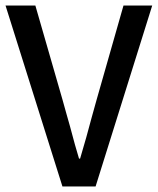

<svg xmlns="http://www.w3.org/2000/svg" viewBox="-22 -675 571 695"><path d="M-2 -655H106L204 -315Q212 -287 218.5 -263Q225 -239 231 -219Q251 -143 264 -101H268Q293 -185 308 -243Q306 -236 328 -315L425 -655H529L324 0H204Z"/></svg>

Font: Assistant SemiBold
Style: Regular
Weight: 600
Designer: Hebrew By Ben Nathan, Latin by Paul Hunt
Version: Version 2.001; ttfautohint (v1.6)